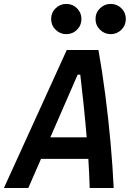

<svg xmlns="http://www.w3.org/2000/svg" viewBox="-48 -945 654 965"><path d="M-28.3 0 287.6 -693.8H446.8Q465.8 -587.4 481.4 -466.8Q497.1 -346.2 507.8 -225.8Q518.6 -105.5 523.4 0H402.8Q401.9 -33.7 400.1 -70.8Q398.4 -107.9 396 -146.5H158.2L94.2 0ZM205.1 -254.9H387.7Q380.9 -337.4 372.3 -418.7Q363.8 -500 355.5 -569.8H342.3ZM285.2 -773.4Q253.9 -773.4 231.4 -795.7Q209 -817.9 209 -849.6Q209 -881.3 231.4 -903.3Q253.9 -925.3 285.2 -925.3Q316.9 -925.3 339.1 -903.3Q361.3 -881.3 361.3 -849.6Q361.3 -817.9 339.1 -795.7Q316.9 -773.4 285.2 -773.4ZM508.3 -773.4Q477.1 -773.4 454.6 -795.7Q432.1 -817.9 432.1 -849.6Q432.1 -881.3 454.6 -903.3Q477.1 -925.3 508.3 -925.3Q540 -925.3 562.3 -903.3Q584.5 -881.3 584.5 -849.6Q584.5 -817.9 562.3 -795.7Q540 -773.4 508.3 -773.4Z"/></svg>

Font: Cascadia Mono NF SemiBold
Style: Italic
Weight: 600
Italic angle: -10°
Monospace: yes
Designer: Aaron Bell
Foundry: Saja Typeworks
Version: Version 2404.023; ttfautohint (v1.8.4)